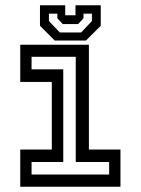

<svg xmlns="http://www.w3.org/2000/svg" viewBox="-20 -710 535 730"><path d="M57 0V-141.5H177V-398.5H57V-540H318V-141.5H438V0ZM100 -46.5H395V-94H268V-494H100V-446.5H220.5V-94H100ZM188 -556 132 -612V-690H228V-652H267V-690H363V-612L307 -556ZM207.5 -586.5H288.5L329.5 -630V-658H297.5V-640.5L277 -618.5H218.5L198 -640.5V-658H166V-630Z"/></svg>

Font: Tourney Medium
Style: Regular
Weight: 500
Designer: Tyler Finck
Foundry: Etcetera Type Co
Version: Version 1.015